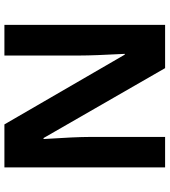

<svg xmlns="http://www.w3.org/2000/svg" viewBox="30 -784 754 853"><g transform="rotate(-90 406.5 -357.0)"><path d="M723.1 0H530.8L220.2 -540H215.8Q225.1 -397 225.1 -335.9V0H89.8V-713.9H280.8L590.8 -179.2H594.2Q586.9 -318.4 586.9 -376V-713.9H723.1Z"/></g></svg>

Font: Samim FD
Style: Bold-FD
Weight: 700
Foundry: DejaVu fonts team - Redesigned by Saber Rastikerdar
Version: Version 4.0.1